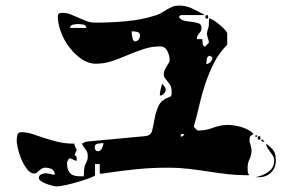

<svg xmlns="http://www.w3.org/2000/svg" viewBox="-20 -707 1040 687"><path d="M690 -240Q717 -240 743 -250Q769 -260 796 -260Q806 -260 819 -258Q832 -256 845 -252Q858 -248 869.5 -241.5Q881 -235 887 -227Q877 -222 875 -218.5Q873 -215 873 -207V-200Q874 -198 877 -186.5Q880 -175 880 -173V-170Q880 -152 873 -138Q866 -124 866 -107Q866 -99 866.5 -92.5Q867 -86 873 -80H863Q828 -80 793.5 -84Q759 -88 724 -93.5Q689 -99 654 -103Q619 -107 583 -107Q520 -107 467.5 -101.5Q415 -96 353 -87Q351 -86 343 -86Q339 -86 337 -85V-120H320V-80Q320 -77 302.5 -70.5Q285 -64 262 -57Q239 -50 216 -45Q193 -40 183 -40Q178 -40 167.5 -42.5Q157 -45 146.5 -49Q136 -53 127.5 -58.5Q119 -64 119 -70Q119 -79 127 -83Q135 -87 143 -87Q152 -87 159.5 -84.5Q167 -82 176 -82Q176 -107 140 -107Q134 -107 129 -103.5Q124 -100 120 -96.5Q116 -93 112 -89.5Q108 -86 103 -86Q89 -86 77 -101.5Q65 -117 56.5 -137Q48 -157 43.5 -177.5Q39 -198 40 -208Q40 -216 42.5 -225Q45 -234 57 -234Q76 -234 95.5 -227.5Q115 -221 137.5 -213.5Q160 -206 186.5 -199.5Q213 -193 247 -193Q245 -190 247 -187Q247 -186 250 -180Q253 -174 253 -173Q254 -173 254 -170Q254 -167 253 -167Q253 -166 250 -160Q247 -154 247 -153L253 -147Q254 -145 254.5 -139.5Q255 -134 255 -132L247 -133Q246 -134 240 -137Q234 -140 233 -140H227Q226 -139 223.5 -134Q221 -129 220 -127V-123Q220 -105 225.5 -95Q231 -85 239.5 -81Q248 -77 258.5 -76.5Q269 -76 280 -76Q280 -98 282 -107.5Q284 -117 287 -122.5Q290 -128 292 -133Q294 -138 294 -150Q294 -163 286 -172.5Q278 -182 273 -193L287 -200L500 -220Q520 -222 524.5 -240Q529 -258 533 -281.5Q537 -305 547 -327.5Q557 -350 587 -360Q594 -363 594 -370.5Q594 -378 594 -383Q594 -394 589.5 -401.5Q585 -409 580 -415Q575 -421 570.5 -427Q566 -433 566 -442Q566 -451 569.5 -457.5Q573 -464 576.5 -470Q580 -476 583.5 -481.5Q587 -487 587 -493Q587 -507 579 -524Q571 -541 553 -541Q523 -541 494 -531.5Q465 -522 437 -510Q409 -498 381 -488.5Q353 -479 323 -479Q296 -479 271.5 -496Q247 -513 228 -538Q209 -563 198 -592.5Q187 -622 187 -647Q187 -657 191.5 -659Q196 -661 203 -661Q219 -661 233 -655.5Q247 -650 261 -643.5Q275 -637 289.5 -631.5Q304 -626 321 -626Q375 -626 431.5 -631Q488 -636 540 -653Q552 -657 561 -663Q570 -669 579 -674Q588 -679 597.5 -683Q607 -687 621 -687Q646 -687 669 -676Q692 -665 713 -653H627L620 -647Q627 -635 640.5 -632.5Q654 -630 667.5 -628.5Q681 -627 691 -623.5Q701 -620 701 -607Q701 -600 698.5 -595.5Q696 -591 692.5 -587Q689 -583 686.5 -578.5Q684 -574 684 -567H704Q704 -564 705 -553Q706 -542 713 -540Q715 -541 720 -546.5Q725 -552 727 -553V-560Q726 -562 723 -573.5Q720 -585 720 -587Q720 -589 723 -600Q726 -611 727 -613L728 -641Q731 -641 733 -640Q741 -637 751.5 -629.5Q762 -622 771 -614Q780 -606 786.5 -598.5Q793 -591 793 -587V-547Q764 -518 746 -482.5Q728 -447 715 -408.5Q702 -370 693 -330Q684 -290 673 -253Q675 -252 680 -246.5Q685 -241 687 -240ZM720 -640Q715 -640 715 -646.5Q715 -653 720 -653Q725 -653 725 -646.5Q725 -640 720 -640ZM289 -607Q289 -617 278 -619Q267 -621 260 -621Q253 -621 242 -619Q231 -617 231 -607ZM481 -580Q481 -591 470 -593Q459 -595 451 -595Q451 -593 451.5 -587.5Q452 -582 453 -575.5Q454 -569 456.5 -564Q459 -559 463 -559Q471 -559 476 -566Q481 -573 481 -580ZM730 -507Q722 -507 720 -495Q718 -483 718 -478Q726 -478 733 -485Q740 -492 740 -500Q740 -501 737.5 -503.5Q735 -506 733 -507ZM573 -387Q573 -379 566.5 -372Q560 -365 552 -365Q552 -376 554.5 -386Q557 -396 560 -407Q564 -404 568.5 -397.5Q573 -391 573 -387ZM627 -227V-218Q635 -218 640 -227ZM900 -220Q899 -217 896.5 -217Q894 -217 893 -220Q893 -223 897 -223Q901 -223 900 -220ZM907 -207Q902 -207 902 -213.5Q902 -220 907 -220Q912 -220 912 -213.5Q912 -207 907 -207ZM920 -200Q917 -201 913 -207H920Q924 -204 927 -200ZM350 -195Q342 -195 330.5 -193Q319 -191 319 -181Q319 -175 321.5 -170.5Q324 -166 330 -166Q340 -166 345 -176.5Q350 -187 350 -195ZM933 -193Q953 -177 960 -166Q967 -155 967 -132Q967 -107 950 -90Q933 -73 907 -73H893Q918 -77 939.5 -91.5Q961 -106 961 -133Q961 -142 956.5 -149.5Q952 -157 947 -163.5Q942 -170 937.5 -176.5Q933 -183 933 -190Z"/></svg>

Font: Genkaimincho
Style: Regular
Weight: 800
Designer: Dr. Ken Lunde (project architect, glyph set definition & overall production); Masataka HATTORI \u670D \u90E8 \u6B63 \u8C
Foundry: Adobe Systems Incorporated
Version: Version 1.00